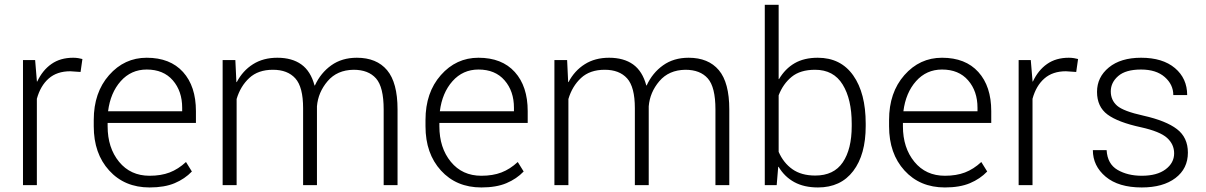

<svg xmlns="http://www.w3.org/2000/svg" viewBox="-20 -782 5095 811"><path d="M320.3 -478 276.9 -481Q220.7 -481 185.8 -450.4Q150.9 -419.9 135.7 -364.7V0H77.1V-528.3H128.4L135.7 -440.4V-438L137.2 -437.5Q159.7 -485.4 197.3 -511.7Q234.9 -538.1 289.1 -538.1Q300.3 -538.1 310.8 -536.4Q321.3 -534.7 328.1 -532.7Z M611.8 9.8Q506.3 9.8 441.2 -61.8Q376 -133.3 376 -248.5V-275.4Q376 -391.1 440.7 -464.6Q505.4 -538.1 599.6 -538.1Q698.7 -538.1 753.2 -477.8Q807.6 -417.5 807.6 -312.5V-262.7H434.6V-248.5Q434.6 -157.7 482.9 -98.6Q531.2 -39.6 611.8 -39.6Q660.2 -39.6 696.5 -53.5Q732.9 -67.4 765.6 -97.7L790.5 -57.6Q760.7 -26.4 717.8 -8.3Q674.8 9.8 611.8 9.8ZM599.6 -488.3Q533.7 -488.3 490 -439.2Q446.3 -390.1 436.5 -312H749.5V-326.7Q749.5 -397 710 -442.6Q670.4 -488.3 599.6 -488.3Z M974.1 -528.3 978.5 -435.5 980 -435.1Q1005.4 -483.4 1048.6 -510.7Q1091.8 -538.1 1151.4 -538.1Q1213.4 -538.1 1252.9 -509.8Q1292.5 -481.4 1308.6 -420.9H1310.1Q1334.5 -474.1 1379.4 -506.1Q1424.3 -538.1 1487.3 -538.1Q1570.8 -538.1 1615 -485.6Q1659.2 -433.1 1659.2 -319.8V0H1600.6V-319.8Q1600.6 -414.1 1568.4 -450.7Q1536.1 -487.3 1473.6 -487.3Q1403.8 -486.3 1363.8 -439.2Q1323.7 -392.1 1318.8 -333V0H1260.3V-325.2Q1260.3 -414.6 1227.5 -450.9Q1194.8 -487.3 1132.8 -487.3Q1070.3 -487.3 1033 -452.6Q995.6 -418 979.5 -363.8V0H920.4V-528.3Z M2013.2 9.8Q1907.7 9.8 1842.5 -61.8Q1777.3 -133.3 1777.3 -248.5V-275.4Q1777.3 -391.1 1842 -464.6Q1906.7 -538.1 2001 -538.1Q2100.1 -538.1 2154.5 -477.8Q2209 -417.5 2209 -312.5V-262.7H1835.9V-248.5Q1835.9 -157.7 1884.3 -98.6Q1932.6 -39.6 2013.2 -39.6Q2061.5 -39.6 2097.9 -53.5Q2134.3 -67.4 2167 -97.7L2191.9 -57.6Q2162.1 -26.4 2119.1 -8.3Q2076.2 9.8 2013.2 9.8ZM2001 -488.3Q1935.1 -488.3 1891.4 -439.2Q1847.7 -390.1 1837.9 -312H2150.9V-326.7Q2150.9 -397 2111.3 -442.6Q2071.8 -488.3 2001 -488.3Z M2375.5 -528.3 2379.9 -435.5 2381.3 -435.1Q2406.7 -483.4 2450 -510.7Q2493.2 -538.1 2552.7 -538.1Q2614.7 -538.1 2654.3 -509.8Q2693.8 -481.4 2710 -420.9H2711.4Q2735.8 -474.1 2780.8 -506.1Q2825.7 -538.1 2888.7 -538.1Q2972.2 -538.1 3016.4 -485.6Q3060.5 -433.1 3060.5 -319.8V0H3002V-319.8Q3002 -414.1 2969.7 -450.7Q2937.5 -487.3 2875 -487.3Q2805.2 -486.3 2765.1 -439.2Q2725.1 -392.1 2720.2 -333V0H2661.6V-325.2Q2661.6 -414.6 2628.9 -450.9Q2596.2 -487.3 2534.2 -487.3Q2471.7 -487.3 2434.3 -452.6Q2397 -418 2380.9 -363.8V0H2321.8V-528.3Z M3636.7 -249.5Q3636.7 -128.9 3584 -59.6Q3531.2 9.8 3435.1 9.8Q3376.5 9.8 3335.2 -12.7Q3293.9 -35.2 3268.6 -77.6L3267.1 -77.1L3260.7 0H3210.4V-761.7H3269V-448.2L3270.5 -447.8Q3296.4 -491.7 3336.4 -514.9Q3376.5 -538.1 3434.1 -538.1Q3531.2 -538.1 3584 -463.4Q3636.7 -388.7 3636.7 -259.8ZM3577.6 -259.8Q3577.6 -362.8 3539.3 -425Q3501 -487.3 3422.9 -487.3Q3360.4 -487.3 3324 -457.5Q3287.6 -427.7 3269 -379.4V-140.6Q3289.1 -94.2 3326.9 -67.4Q3364.7 -40.5 3423.8 -40.5Q3502 -40.5 3539.8 -96.2Q3577.6 -151.9 3577.6 -249.5Z M3971.2 9.8Q3865.7 9.8 3800.5 -61.8Q3735.4 -133.3 3735.4 -248.5V-275.4Q3735.4 -391.1 3800 -464.6Q3864.7 -538.1 3959 -538.1Q4058.1 -538.1 4112.5 -477.8Q4167 -417.5 4167 -312.5V-262.7H3793.9V-248.5Q3793.9 -157.7 3842.3 -98.6Q3890.6 -39.6 3971.2 -39.6Q4019.5 -39.6 4055.9 -53.5Q4092.3 -67.4 4125 -97.7L4149.9 -57.6Q4120.1 -26.4 4077.1 -8.3Q4034.2 9.8 3971.2 9.8ZM3959 -488.3Q3893.1 -488.3 3849.4 -439.2Q3805.7 -390.1 3795.9 -312H4108.9V-326.7Q4108.9 -397 4069.3 -442.6Q4029.8 -488.3 3959 -488.3Z M4525.9 -478 4482.4 -481Q4426.3 -481 4391.4 -450.4Q4356.4 -419.9 4341.3 -364.7V0H4282.7V-528.3H4334L4341.3 -440.4V-438L4342.8 -437.5Q4365.2 -485.4 4402.8 -511.7Q4440.4 -538.1 4494.6 -538.1Q4505.9 -538.1 4516.4 -536.4Q4526.9 -534.7 4533.7 -532.7Z M4939.5 -134.3Q4939.5 -172.4 4909.7 -199.5Q4879.9 -226.6 4798.8 -244.6Q4702.1 -265.6 4658 -298.3Q4613.8 -331.1 4613.8 -394Q4613.8 -456.1 4663.8 -497.1Q4713.9 -538.1 4799.8 -538.1Q4891.1 -538.1 4942.9 -494.4Q4994.6 -450.7 4994.6 -380.4H4936Q4936 -424.8 4899.9 -456.5Q4863.8 -488.3 4799.8 -488.3Q4734.9 -488.3 4703.4 -460.9Q4671.9 -433.6 4671.9 -396Q4671.9 -358.9 4698.7 -335.4Q4725.6 -312 4809.6 -293.5Q4905.3 -272 4951.4 -236.6Q4997.6 -201.2 4997.6 -137.2Q4997.6 -69.8 4945.1 -30Q4892.6 9.8 4802.7 9.8Q4704.6 9.8 4650.4 -35.6Q4596.2 -81.1 4596.2 -147.9H4654.3Q4657.7 -89.4 4700.4 -64.5Q4743.2 -39.6 4802.7 -39.6Q4867.2 -39.6 4903.3 -66.7Q4939.5 -93.8 4939.5 -134.3Z"/></svg>

Font: Franko
Style: Light
Weight: 300
Designer: Google
Version: Version 1.200310; 2013